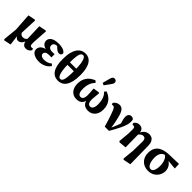

<svg xmlns="http://www.w3.org/2000/svg" viewBox="231 -2123 3660 3660"><g transform="rotate(45 2060.5 -293.5)"><path d="M58.5 176.5 87.3 -110.5 63.1 -469.7 206.1 -498.6 222.1 -487.9Q218.8 -411.1 216.3 -354Q213.9 -297 212 -253.7Q210 -210.5 208.9 -174.5Q207.7 -138.4 207.7 -103.3L185.2 -76.2L215.8 163.5L76.1 193.5ZM472.4 15.1Q426.3 15.1 399.8 -18.5Q373.3 -52.2 368.5 -111.3V-116.4L356.6 -469.7L499.9 -498.6L515.6 -487.9Q510.3 -409.4 506.5 -353.7Q502.7 -298.1 500 -259.4Q497.4 -220.7 496.3 -193.5Q495.1 -166.2 495.4 -144.5Q496 -104.6 505.7 -92Q515.4 -79.4 536.9 -79.4Q546.2 -79.4 554.3 -81.2Q562.5 -82.9 569.4 -86.2L584 -50.6Q567.1 -20.1 539.3 -2.5Q511.6 15.1 472.4 15.1ZM263.8 15.1Q234.8 15.1 210.7 -8.3Q186.6 -31.8 171 -81.3H169L202.9 -155.1Q216.7 -123.1 237.5 -110.2Q258.3 -97.3 282.3 -97.3Q300.1 -97.3 317.5 -102.9Q334.9 -108.5 350.4 -122.5Q365.8 -136.4 376.8 -161.1L396.1 -147H394.1Q383.4 -92.8 364.3 -56.5Q345.2 -20.2 319.8 -2.5Q294.3 15.1 263.8 15.1Z M827.5 15.1Q771.6 15.1 724.9 -0.2Q678.1 -15.6 650.2 -45.3Q622.3 -75 622.3 -117.7Q622.3 -151.3 641.6 -181.8Q660.8 -212.3 704 -233.2Q747.1 -254 817.5 -257.5V-239.9Q759.8 -241.9 720.5 -258.6Q681.2 -275.3 661.5 -303.1Q641.8 -330.8 641.8 -365Q641.8 -403.4 665.1 -433.6Q688.4 -463.9 736.2 -481.3Q783.9 -498.6 857.2 -498.6Q902.4 -498.6 941.6 -489.8Q980.8 -481 1008.2 -464.5Q1035.7 -448 1044.1 -425Q1044.1 -398.2 1030.4 -382.5Q1016.6 -366.8 988.6 -366.8Q974.1 -366.8 961.1 -370.3Q948.2 -373.8 932.5 -384.4Q916.8 -395.1 894.1 -415.6L846.4 -458.9L905.3 -466.7L927.4 -439.8Q906.1 -445.2 888.2 -444.2Q870.3 -443.2 856.7 -443.2Q832.9 -443.2 814.4 -435.1Q795.9 -427 785.1 -411Q774.3 -395 774.3 -371.5Q774.3 -350.5 785.1 -333.4Q795.9 -316.3 818.9 -306.7Q842 -297 878.3 -297Q893.3 -297 905.1 -297.5Q916.9 -298 939.7 -299V-211.8Q914.7 -213.8 902.2 -213.8Q889.8 -213.8 878.8 -213.8Q851.4 -213.8 831.2 -209.1Q811 -204.5 797.8 -195.4Q784.6 -186.2 778 -173.9Q771.3 -161.6 771.3 -146.7Q771.3 -129.5 782 -114.4Q792.7 -99.3 814.7 -89.7Q836.8 -80.2 869.4 -80.2Q908.5 -80.2 949.4 -91.7Q990.4 -103.2 1030 -136.9L1062.3 -102.4Q1040.4 -66.2 1004.1 -39.8Q967.9 -13.5 922.7 0.8Q877.5 15.1 827.5 15.1Z M1339.8 15.1Q1390 15.1 1432.3 -6Q1474.7 -27.1 1505.6 -72.5Q1536.6 -118 1553.5 -190.2Q1570.3 -262.4 1570.3 -365Q1570.3 -457.6 1555 -525.9Q1539.7 -594.3 1510.9 -638.7Q1482 -683.1 1441.3 -704.8Q1400.5 -726.5 1348.6 -726.5Q1299.5 -726.5 1257.1 -705.1Q1214.6 -683.7 1182.3 -637.7Q1150 -591.6 1132 -518.2Q1114.1 -444.7 1114.1 -340.4Q1114.1 -247.4 1129.7 -180.1Q1145.3 -112.8 1174.8 -69.7Q1204.3 -26.5 1246 -5.7Q1287.8 15.1 1339.8 15.1ZM1347.3 -40.5Q1321.6 -40.5 1300.7 -73.4Q1279.9 -106.4 1267.6 -181.6Q1255.3 -256.8 1255.3 -383.3Q1255.3 -472.7 1260.8 -529.3Q1266.4 -585.9 1277 -616.6Q1287.7 -647.3 1303.7 -659.1Q1319.6 -670.9 1339.4 -670.9Q1364.6 -670.9 1384.5 -638.3Q1404.5 -605.6 1416.6 -533.1Q1428.7 -460.7 1428.7 -340.8Q1428.7 -246.5 1423.3 -187.3Q1418 -128.2 1407.7 -96.4Q1397.5 -64.5 1382.5 -52.5Q1367.5 -40.5 1347.3 -40.5ZM1168.7 -328.8H1517.5V-395.8H1168.7Z M1837.8 15.1Q1780.5 15.1 1736.5 -12.2Q1692.5 -39.5 1668.2 -90.5Q1643.8 -141.5 1643.8 -211.5Q1643.8 -283.1 1668 -339.2Q1692.1 -395.2 1737 -435.1Q1782 -474.9 1845.7 -497.9L1878.7 -462.2Q1845.8 -431.2 1825.6 -392.5Q1805.4 -353.7 1796.2 -308Q1787 -262.4 1787 -210.5Q1787 -161.2 1796.7 -130.3Q1806.3 -99.4 1824.1 -85Q1841.8 -70.6 1865.5 -70.6Q1887.2 -70.6 1903.7 -83.5Q1920.2 -96.3 1929.5 -124.5Q1938.7 -152.7 1938.7 -198Q1938.7 -208.9 1937.4 -230.1Q1936 -251.3 1934 -284.6Q1932 -317.8 1928.3 -362.2L2049.5 -381.1L2065.6 -371.2Q2062.9 -334.3 2059.3 -298.8Q2055.8 -263.2 2052.9 -235.2Q2049.9 -207.1 2049.9 -191.7Q2049.9 -150.1 2058.7 -123.3Q2067.4 -96.5 2083.4 -83.5Q2099.5 -70.6 2121.3 -70.6Q2150.7 -70.6 2168.4 -88.5Q2186 -106.5 2194.3 -137.7Q2202.5 -169 2202.5 -208.1Q2202.5 -273.3 2191 -320.7Q2179.6 -368.1 2159.2 -402.2Q2138.7 -436.2 2110.8 -462.2L2143.5 -497.9Q2180.1 -484.5 2215.9 -461.9Q2251.6 -439.4 2280.9 -405.6Q2310.2 -371.8 2327.8 -323.8Q2345.4 -275.9 2345.4 -210.5Q2345.4 -160.4 2331.9 -119.1Q2318.4 -77.8 2292.6 -47.9Q2266.7 -18 2230.8 -1.4Q2194.9 15.1 2150.8 15.1Q2108.2 15.1 2074.7 2Q2041.2 -11.2 2019.1 -40.8Q1997.1 -70.3 1988.7 -118.3H1998.5Q1990.4 -70.4 1968.8 -41Q1947.2 -11.6 1914 1.7Q1880.8 15.1 1837.8 15.1ZM1973.7 -561 2014.9 -714Q2025 -751.8 2039.8 -766.5Q2054.7 -781.2 2077.6 -781.2Q2101.9 -781.2 2118.8 -766.8Q2135.6 -752.4 2135.6 -726.9Q2135.6 -707.5 2126.7 -691.1Q2117.8 -674.8 2100.1 -650.8L2020.3 -540.6Z M2591.6 1.5Q2574.6 -65.6 2554 -127.3Q2533.5 -189.1 2511.5 -252.8Q2493.7 -307.2 2479 -338.1Q2464.2 -369 2451.3 -382.1Q2438.4 -395.2 2424.5 -395.2Q2414.5 -395.2 2407.4 -393.8Q2400.2 -392.5 2392.5 -389.8L2378 -424Q2395 -449.8 2415.8 -464.9Q2436.7 -480.1 2459.8 -486.8Q2483 -493.6 2505.5 -493.6Q2537.7 -493.6 2564.1 -476.1Q2590.5 -458.5 2612.2 -416.2Q2633.8 -373.9 2650.2 -299.9Q2661.8 -253.7 2670.3 -212.2Q2678.8 -170.6 2685.2 -130.1Q2691.6 -89.7 2695.4 -44.8H2675.2L2683.3 -59.2Q2699.6 -88.9 2714.7 -122.3Q2729.7 -155.7 2743.6 -192.2Q2757.6 -228.6 2769.7 -268.4Q2781.7 -308.1 2791.8 -350.5L2794.5 -194Q2772.2 -246.8 2759.2 -286.2Q2746.1 -325.6 2740.7 -355.2Q2735.3 -384.8 2735.3 -407.3Q2735.3 -450.5 2756.1 -474.9Q2776.8 -499.3 2808.6 -499.3Q2833.5 -499.3 2847 -493.7Q2860.5 -488.1 2872.9 -475.3Q2877 -460.2 2878.9 -447.2Q2880.7 -434.1 2880.7 -414.3Q2880.7 -371.2 2864.9 -320.3Q2849.1 -269.4 2823.2 -214.7Q2797.3 -159.9 2766.7 -105Q2736.2 -50.1 2706.1 1.5Z M2984.5 -2.8 3004.6 -225.6 3005.5 -333.9Q3005.5 -368.9 2997.3 -383.9Q2989.1 -398.9 2966.3 -398.9Q2960.6 -398.9 2953.2 -398.6Q2945.8 -398.3 2940.1 -397.7L2926.3 -432Q2944.8 -462.3 2972.4 -478.4Q3000 -494.5 3035.7 -494.5Q3071 -494.5 3095.9 -480.6Q3120.8 -466.6 3134 -437.5Q3147.3 -408.5 3147.3 -360.9V-358.2L3152.3 0.7L3001.6 14.2ZM3276 177.2 3298.2 -49.2 3303.2 -294.1Q3304.2 -335.5 3295.3 -357.2Q3286.5 -378.8 3271.3 -386.8Q3256.2 -394.8 3237.8 -394.8Q3222.6 -394.8 3205.9 -387.8Q3189.2 -380.8 3173 -367.1Q3156.7 -353.4 3141.6 -334.3L3125.8 -345.1H3127.8Q3141.7 -398.9 3167.6 -432.5Q3193.5 -466.1 3227.4 -482.4Q3261.4 -498.6 3298.6 -498.6Q3332.3 -498.6 3363.3 -483.5Q3394.2 -468.5 3414.8 -429.7Q3435.4 -391 3436.4 -319.4L3443.7 164.2L3293.1 194.2Z M3767.5 15.1Q3699.8 15.1 3645.7 -14.2Q3591.6 -43.6 3560.2 -99.2Q3528.8 -154.8 3528.8 -232.9Q3528.8 -314.4 3562.7 -370.2Q3596.7 -426.1 3668.6 -456.3Q3740.6 -486.6 3853.4 -489.7L4094.8 -496.5L4100.9 -378.2L3854.9 -400.6L3799.7 -431.7Q3763.1 -427.5 3735.9 -405.7Q3708.8 -383.8 3693.9 -346.2Q3679.1 -308.5 3679.1 -257Q3679.1 -192.9 3692 -144.7Q3704.9 -96.5 3728.3 -70.1Q3751.7 -43.6 3783.9 -43.6Q3812.6 -43.6 3831.3 -65.8Q3850 -88 3859.3 -126.3Q3868.7 -164.6 3868.7 -212.3Q3868.7 -247.9 3862.8 -282.8Q3857 -317.7 3845 -348.1Q3833.1 -378.5 3814.8 -400.8Q3796.6 -423.1 3771.5 -433.2L3787 -438.9Q3841.3 -432 3883.2 -412.2Q3925 -392.3 3953.6 -363.3Q3982.1 -334.3 3997 -297.8Q4011.9 -261.3 4011.9 -220.9Q4011.9 -158.3 3981.9 -104.5Q3952 -50.7 3897.4 -17.8Q3842.8 15.1 3767.5 15.1Z"/></g></svg>

Font: Source Serif 4 Variable
Style: Regular
Weight: 400
Designer: Frank Grießhammer
Foundry: Adobe
Version: Version 4.005;hotconv 1.1.0;makeotfexe 2.6.0